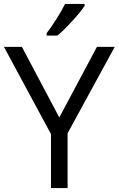

<svg xmlns="http://www.w3.org/2000/svg" viewBox="-20 -951 600 971"><path d="M279.8 -356.9 470.2 -713.9H560.1L321.8 -276.9V0H237.8V-272.9L0 -713.9H90.8ZM215.8 -783.2Q239.3 -813.5 266.4 -856.4Q293.5 -899.4 309.1 -931.2H407.7V-920.9Q386.2 -889.2 343.8 -842.8Q301.3 -796.4 270 -771H215.8Z"/></svg>

Font: HunimalSansv1.5
Style: Regular
Weight: 400
Foundry: Ascender Corporation
Version: Version 1.10